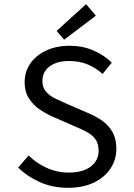

<svg xmlns="http://www.w3.org/2000/svg" viewBox="-20 -887 640 919"><path d="M305 12Q233 12 172.5 -14.5Q112 -41 67 -85L117 -143Q154 -106 203.5 -83.5Q253 -61 309 -61Q377 -61 414.5 -90Q452 -119 452 -165Q452 -200 436.5 -221Q421 -242 394.5 -256Q368 -270 334 -284L240 -325Q207 -339 174.5 -360Q142 -381 120 -413.5Q98 -446 98 -494Q98 -544 125.5 -583.5Q153 -623 202 -645.5Q251 -668 313 -668Q375 -668 427 -645.5Q479 -623 515 -587L471 -533Q439 -562 400 -578.5Q361 -595 310 -595Q253 -595 218 -569.5Q183 -544 183 -499Q183 -468 200.5 -448Q218 -428 245 -415Q272 -402 300 -390L392 -350Q433 -334 466 -311.5Q499 -289 518 -256Q537 -223 537 -175Q537 -123 509 -80.5Q481 -38 429 -13Q377 12 305 12ZM287 -697 251 -739 392 -867 439 -812Z"/></svg>

Font: Source Code Pro
Style: Regular
Weight: 400
Monospace: yes
Designer: Paul D. Hunt, Teo Tuominen
Foundry: Adobe Systems Incorporated
Version: Version 1.018;hotconv 1.0.116;makeotfexe 2.5.65601